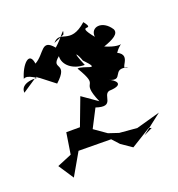

<svg xmlns="http://www.w3.org/2000/svg" viewBox="-90 -807 552 594"><g transform="rotate(-20 186.0 -510.0)"><path d="M176 -716C186 -743 168 -710 140 -686C105 -728 100 -681 64 -661C58 -706 26 -672 14 -629C30 -639 54 -613 67 -614C51 -622 -2 -621 1 -588L52 -622L106 -580C164 -633 99 -625 140 -658C138 -629 167 -605 206 -605C180 -667 198 -642 205 -620C255 -568 199 -607 181 -602C232 -517 172 -572 210 -484L160 -519L126 -429H81L70 -359L22 -339L55 -289L97 -362L204 -361L225 -338L260 -314L325 -354L334 -351L305 -337L371 -388L292 -366L234 -371L201 -382L161 -410L192 -470C252 -450 225 -498 250 -504C305 -506 278 -530 258 -537C307 -514 276 -569 330 -552C295 -551 357 -584 313 -606C342 -647 347 -610 282 -638C314 -649 336 -661 328 -678C303 -717 261 -709 265 -676C215 -738 280 -689 247 -731C185 -676 170 -735 141 -701Z"/></g></svg>

Font: Asimov Aggro
Style: Medium
Weight: 500
Designer: Google
Version: Version 2.000980; 2014